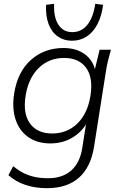

<svg xmlns="http://www.w3.org/2000/svg" viewBox="-20 -761 635 1004"><path d="M226 223Q164 223 113 206Q62 189 24 155L49 108Q77 131 104.5 144.5Q132 158 163 164.5Q194 171 231 171Q307 171 352.5 130.5Q398 90 410 14L435 -145H447Q422 -83 367.5 -47Q313 -11 243 -11Q175 -11 128 -44Q81 -77 61.5 -136Q42 -195 54 -272Q72 -386 142 -448Q212 -510 312 -510Q382 -510 427.5 -474.5Q473 -439 481 -375L473 -386L501 -501H560Q552 -472 545 -444Q538 -416 534 -389L472 5Q455 113 393 168Q331 223 226 223ZM253 -63Q331 -63 384.5 -115Q438 -167 453 -260Q468 -354 430.5 -406Q393 -458 315 -458Q237 -458 183 -406Q129 -354 114 -261Q99 -167 137 -115Q175 -63 253 -63ZM356 -548Q314 -548 282 -570.5Q250 -593 234 -635.5Q218 -678 221 -736L263 -741Q260 -670 285.5 -631.5Q311 -593 358 -593Q406 -593 437 -631.5Q468 -670 478 -741L519 -736Q512 -678 490 -635.5Q468 -593 434 -570.5Q400 -548 356 -548Z"/></svg>

Font: Mulish ExtraLight Light
Style: Italic
Weight: 300
Italic angle: -9°
Version: Version 3.603